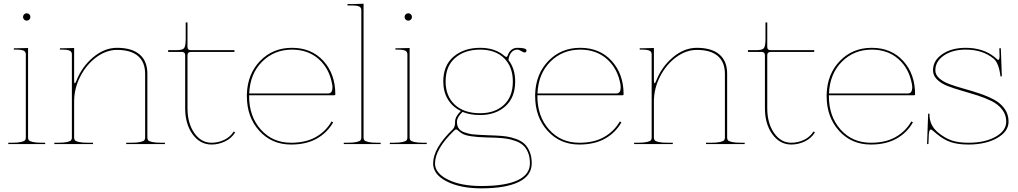

<svg xmlns="http://www.w3.org/2000/svg" viewBox="-20 -782 5523 1042"><path d="M24.9 0V-7.3H44.9Q77.1 -7.3 94.5 -11.5Q111.8 -15.6 116 -21Q120.1 -26.4 120.1 -35.2V-487.3Q120.1 -501.5 108.2 -507.1Q96.2 -512.7 67.4 -512.7H55.2V-520H67.4L132.3 -521.5V-35.2Q132.3 -26.4 136.5 -21Q140.6 -15.6 158 -11.5Q175.3 -7.3 207.5 -7.3H225.1V0ZM110.8 -675.8Q105 -681.6 105 -689.9Q105 -698.2 110.8 -704.1Q116.7 -710 125 -710Q133.3 -710 139.2 -704.1Q145 -698.2 145 -689.9Q145 -681.6 139.2 -675.8Q133.3 -669.9 125 -669.9Q116.7 -669.9 110.8 -675.8Z M274.9 0V-7.3H294.9Q327.1 -7.3 344.5 -11.5Q361.8 -15.6 366 -21Q370.1 -26.4 370.1 -35.2V-487.3Q370.1 -501.5 358.2 -507.1Q346.2 -512.7 317.4 -512.7H305.2V-520H317.4L382.3 -521.5V-345.7Q382.3 -330.1 386.2 -330.1Q389.2 -330.1 394 -342.3Q424.3 -419.9 485.6 -471.2Q546.9 -522.5 615.2 -522.5Q695.3 -522.5 737.5 -486.6Q779.8 -450.7 779.8 -382.3V-35.2Q779.8 -26.4 783.9 -21Q788.1 -15.6 805.4 -11.5Q822.8 -7.3 855 -7.3H875V0H665V-7.3H692.4Q724.6 -7.3 741.9 -11.5Q759.3 -15.6 763.4 -21Q767.6 -26.4 767.6 -35.2V-380.9Q767.6 -444.8 729 -478Q690.4 -511.2 615.2 -511.2Q557.1 -511.2 503.2 -471.7Q449.2 -432.1 415.8 -366.9Q382.3 -301.8 382.3 -231V-35.2Q382.3 -26.4 386.5 -21Q390.6 -15.6 408 -11.5Q425.3 -7.3 457.5 -7.3H484.9V0Z M892.6 -500V-509.8H937.5Q970.2 -509.8 979 -520.5Q987.8 -531.2 987.8 -571.3V-660.2H997.6V-526.9Q997.6 -509.8 1015.6 -509.8H1252.4V-500H1015.6Q997.6 -500 997.6 -482.4V-194.8Q997.6 -113.3 1034.4 -60.3Q1071.3 -7.3 1127.9 -7.3Q1164.1 -7.3 1196.8 -22.9Q1229.5 -38.6 1248.5 -68.4L1256.3 -63.5Q1236.3 -31.2 1201.2 -14.4Q1166 2.4 1127.9 2.4Q1065.9 2.4 1025.4 -53.2Q984.9 -108.9 984.9 -194.8V-482.4Q984.9 -500 967.3 -500Z M1319.8 -259.8V-270.5Q1323.2 -380.9 1392.1 -451.7Q1460.9 -522.5 1564.5 -522.5Q1670.4 -522.5 1735.1 -451.4Q1799.8 -380.4 1799.8 -270Q1799.8 -265.1 1794.4 -265.1H1332V-259.8Q1332 -149.9 1395.8 -78.6Q1459.5 -7.3 1559.6 -7.3Q1640.1 -7.3 1694.6 -38.6Q1749 -69.8 1779.3 -123L1788.1 -118.2Q1756.8 -62.5 1699.7 -30Q1642.6 2.4 1559.6 2.4Q1454.6 2.4 1387.2 -72Q1319.8 -146.5 1319.8 -259.8ZM1332.5 -274.9H1761.7Q1784.2 -274.9 1784.2 -309.1Q1784.2 -317.4 1782.7 -324.2Q1767.6 -409.7 1709.7 -461.2Q1651.9 -512.7 1564.5 -512.7Q1468.3 -512.7 1402.6 -447.3Q1336.9 -381.8 1332.5 -274.9Z M1845.7 0V-7.3H1865.7Q1897.9 -7.3 1915.3 -11.5Q1932.6 -15.6 1936.8 -21Q1940.9 -26.4 1940.9 -35.2V-727.5Q1940.9 -741.2 1929.2 -746.8Q1917.5 -752.4 1888.2 -752.4H1865.7V-759.8H1888.2L1953.1 -761.7V-35.2Q1953.1 -26.4 1957.3 -21Q1961.4 -15.6 1978.8 -11.5Q1996.1 -7.3 2028.3 -7.3H2045.9V0Z M2095.7 0V-7.3H2115.7Q2147.9 -7.3 2165.3 -11.5Q2182.6 -15.6 2186.8 -21Q2190.9 -26.4 2190.9 -35.2V-487.3Q2190.9 -501.5 2179 -507.1Q2167 -512.7 2138.2 -512.7H2126V-520H2138.2L2203.1 -521.5V-35.2Q2203.1 -26.4 2207.3 -21Q2211.4 -15.6 2228.8 -11.5Q2246.1 -7.3 2278.3 -7.3H2295.9V0ZM2181.6 -675.8Q2175.8 -681.6 2175.8 -689.9Q2175.8 -698.2 2181.6 -704.1Q2187.5 -710 2195.8 -710Q2204.1 -710 2210 -704.1Q2215.8 -698.2 2215.8 -689.9Q2215.8 -681.6 2210 -675.8Q2204.1 -669.9 2195.8 -669.9Q2187.5 -669.9 2181.6 -675.8Z M2330.6 105.5Q2330.6 22 2437.5 -80.6Q2449.7 -92.8 2449.7 -117.7V-121.6Q2449.7 -148.4 2481 -179.7Q2435.5 -201.7 2410.6 -242.9Q2385.7 -284.2 2385.7 -339.8Q2385.7 -427.2 2442.1 -474.9Q2498.5 -522.5 2585.9 -522.5Q2667 -522.5 2717.8 -478.5Q2724.1 -473.1 2728 -473.1Q2731.9 -473.1 2734.9 -480Q2749.5 -522 2788.1 -522.5Q2837.4 -522.5 2837.4 -508.3Q2837.4 -503.4 2834.5 -500.2Q2831.5 -497.1 2827.1 -497.1Q2820.8 -497.1 2808.6 -504.9Q2796.4 -512.7 2787.1 -512.7Q2768.6 -512.7 2755.6 -497.8Q2742.7 -482.9 2739.3 -456.1Q2775.9 -409.7 2775.9 -339.8Q2775.9 -252.9 2722.7 -205.3Q2669.4 -157.7 2585.9 -157.7Q2530.3 -157.7 2490.2 -174.8Q2460 -145.5 2460 -121.6Q2460 -103 2466.3 -90.8Q2471.2 -81.5 2479.5 -74.7Q2487.8 -67.9 2501.2 -63.5Q2514.6 -59.1 2526.4 -56.2Q2538.1 -53.2 2558.6 -51.8Q2579.1 -50.3 2592.5 -49.6Q2606 -48.8 2631.6 -47.9Q2657.2 -46.9 2670.9 -46.4Q2703.6 -44.9 2727.8 -41.5Q2752 -38.1 2779.5 -28.3Q2807.1 -18.6 2824.7 -2.9Q2842.3 12.7 2854 40Q2865.7 67.4 2865.7 104.5Q2865.7 171.4 2794.7 205.8Q2723.6 240.2 2592.3 240.2Q2478.5 240.2 2404.5 202.6Q2330.6 165 2330.6 105.5ZM2340.8 105.5Q2340.8 157.7 2410.9 192.6Q2481 227.5 2592.3 227.5Q2722.2 227.5 2789.1 196.3Q2856 165 2856 104.5Q2856 70.3 2845.5 45.4Q2835 20.5 2818.6 6.1Q2802.2 -8.3 2776.6 -17.3Q2751 -26.4 2727.1 -29.8Q2703.1 -33.2 2670.4 -34.7Q2656.7 -35.2 2624.3 -36.1Q2591.8 -37.1 2575.7 -38.3Q2559.6 -39.6 2536.1 -42.7Q2512.7 -45.9 2497.3 -52.5Q2481.9 -59.1 2470.7 -69.8Q2459.5 -80.1 2455.6 -80.1Q2452.1 -80.1 2443.4 -72.3Q2340.8 27.3 2340.8 105.5ZM2398.4 -339.8Q2398.4 -260.3 2448.2 -213.9Q2498 -167.5 2585.9 -167.5Q2665.5 -167.5 2714.4 -212.4Q2763.2 -257.3 2763.2 -339.8Q2763.2 -418.9 2716.1 -465.8Q2668.9 -512.7 2585.9 -512.7Q2502 -512.7 2450.2 -467.8Q2398.4 -422.9 2398.4 -339.8Z M2884.3 -259.8V-270.5Q2887.7 -380.9 2956.5 -451.7Q3025.4 -522.5 3128.9 -522.5Q3234.9 -522.5 3299.6 -451.4Q3364.3 -380.4 3364.3 -270Q3364.3 -265.1 3358.9 -265.1H2896.5V-259.8Q2896.5 -149.9 2960.2 -78.6Q3023.9 -7.3 3124 -7.3Q3204.6 -7.3 3259 -38.6Q3313.5 -69.8 3343.8 -123L3352.5 -118.2Q3321.3 -62.5 3264.2 -30Q3207 2.4 3124 2.4Q3019 2.4 2951.7 -72Q2884.3 -146.5 2884.3 -259.8ZM2897 -274.9H3326.2Q3348.6 -274.9 3348.6 -309.1Q3348.6 -317.4 3347.2 -324.2Q3332 -409.7 3274.2 -461.2Q3216.3 -512.7 3128.9 -512.7Q3032.7 -512.7 2967 -447.3Q2901.4 -381.8 2897 -274.9Z M3421.4 0V-7.3H3441.4Q3473.6 -7.3 3491 -11.5Q3508.3 -15.6 3512.5 -21Q3516.6 -26.4 3516.6 -35.2V-487.3Q3516.6 -501.5 3504.6 -507.1Q3492.7 -512.7 3463.9 -512.7H3451.7V-520H3463.9L3528.8 -521.5V-345.7Q3528.8 -330.1 3532.7 -330.1Q3535.6 -330.1 3540.5 -342.3Q3570.8 -419.9 3632.1 -471.2Q3693.4 -522.5 3761.7 -522.5Q3841.8 -522.5 3884 -486.6Q3926.3 -450.7 3926.3 -382.3V-35.2Q3926.3 -26.4 3930.4 -21Q3934.6 -15.6 3951.9 -11.5Q3969.2 -7.3 4001.5 -7.3H4021.5V0H3811.5V-7.3H3838.9Q3871.1 -7.3 3888.4 -11.5Q3905.8 -15.6 3909.9 -21Q3914.1 -26.4 3914.1 -35.2V-380.9Q3914.1 -444.8 3875.5 -478Q3836.9 -511.2 3761.7 -511.2Q3703.6 -511.2 3649.7 -471.7Q3595.7 -432.1 3562.3 -366.9Q3528.8 -301.8 3528.8 -231V-35.2Q3528.8 -26.4 3533 -21Q3537.1 -15.6 3554.4 -11.5Q3571.8 -7.3 3604 -7.3H3631.3V0Z M4039.1 -500V-509.8H4084Q4116.7 -509.8 4125.5 -520.5Q4134.3 -531.2 4134.3 -571.3V-660.2H4144V-526.9Q4144 -509.8 4162.1 -509.8H4398.9V-500H4162.1Q4144 -500 4144 -482.4V-194.8Q4144 -113.3 4180.9 -60.3Q4217.8 -7.3 4274.4 -7.3Q4310.5 -7.3 4343.3 -22.9Q4376 -38.6 4395 -68.4L4402.8 -63.5Q4382.8 -31.2 4347.7 -14.4Q4312.5 2.4 4274.4 2.4Q4212.4 2.4 4171.9 -53.2Q4131.3 -108.9 4131.3 -194.8V-482.4Q4131.3 -500 4113.8 -500Z M4466.3 -259.8V-270.5Q4469.7 -380.9 4538.6 -451.7Q4607.4 -522.5 4710.9 -522.5Q4816.9 -522.5 4881.6 -451.4Q4946.3 -380.4 4946.3 -270Q4946.3 -265.1 4940.9 -265.1H4478.5V-259.8Q4478.5 -149.9 4542.2 -78.6Q4606 -7.3 4706.1 -7.3Q4786.6 -7.3 4841.1 -38.6Q4895.5 -69.8 4925.8 -123L4934.6 -118.2Q4903.3 -62.5 4846.2 -30Q4789.1 2.4 4706.1 2.4Q4601.1 2.4 4533.7 -72Q4466.3 -146.5 4466.3 -259.8ZM4479 -274.9H4908.2Q4930.7 -274.9 4930.7 -309.1Q4930.7 -317.4 4929.2 -324.2Q4914.1 -409.7 4856.2 -461.2Q4798.3 -512.7 4710.9 -512.7Q4614.7 -512.7 4549.1 -447.3Q4483.4 -381.8 4479 -274.9Z M5011.2 0 5017.1 -165H5024.4V-159.7Q5024.4 -101.6 5070.8 -63Q5108.9 -31.7 5145.8 -19.5Q5182.6 -7.3 5235.8 -7.3Q5325.2 -7.3 5383.1 -39.8Q5440.9 -72.3 5440.9 -122.1Q5440.9 -159.2 5418.9 -187.5Q5397 -215.8 5362.1 -233.2Q5327.1 -250.5 5284.7 -264.2Q5242.2 -277.8 5199.7 -289.8Q5157.2 -301.8 5122.3 -315.4Q5087.4 -329.1 5065.4 -350.6Q5043.5 -372.1 5043.5 -400.4Q5043.5 -453.6 5093.8 -488Q5144 -522.5 5221.2 -522.5Q5314.9 -522.5 5377.9 -472.2Q5381.3 -469.2 5386 -465.1Q5390.6 -460.9 5393.1 -459Q5395.5 -457 5397.5 -457Q5404.8 -457 5404.8 -480Q5404.8 -481 5404.5 -484.6Q5404.3 -488.3 5404.1 -498.3Q5403.8 -508.3 5403.3 -520H5411.6L5417 -370.1Q5417 -366.7 5413.1 -366.7Q5409.2 -366.7 5409.2 -370.1L5408.7 -374Q5399.9 -440.9 5372.1 -463.9Q5313 -512.7 5221.2 -512.7Q5149.4 -512.7 5102.8 -481Q5056.2 -449.2 5056.2 -400.4Q5056.2 -375.5 5078.1 -356.4Q5100.1 -337.4 5135 -324.7Q5169.9 -312 5212.4 -300.3Q5254.9 -288.6 5297.4 -274.2Q5339.8 -259.8 5374.8 -241.2Q5409.7 -222.7 5431.6 -192.1Q5453.6 -161.6 5453.6 -122.1Q5453.6 -68.4 5391.8 -33Q5330.1 2.4 5235.8 2.4Q5180.2 2.4 5141.1 -10.3Q5102.1 -22.9 5062.5 -56.2Q5037.6 -79.1 5031.2 -79.1Q5022 -79.1 5020.5 -46.9L5018.6 0Z"/></svg>

Font: Znikomit
Style: Regular
Weight: 100
Designer: gluk
Foundry: gluk
Version: Version 0.53